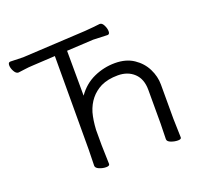

<svg xmlns="http://www.w3.org/2000/svg" viewBox="-124 -855 1076 1012"><g transform="rotate(-20 414.0 -349.5)"><path d="M323 -384Q361 -438 417.5 -463.5Q474 -489 536 -489Q598 -489 640.5 -460.5Q683 -432 704.5 -388.5Q726 -345 726 -300V-108L729 -2Q729 8 710 8Q691 8 671.5 0.5Q652 -7 652 -20L654 -108V-296Q654 -357 619 -390Q584 -423 528.5 -423Q473 -423 433 -404Q362 -368 337 -286Q326 -246 323 -192V-106L326 0Q326 11 306.5 11Q287 11 268 3Q249 -5 249 -18L251 -107L252 -632L126 -625Q101 -624 77.5 -620.5Q54 -617 43 -616H42Q29 -616 19 -634Q9 -652 9 -668.5Q9 -685 22 -685L93 -683L447 -702Q470 -704 494 -706Q518 -708 530 -710H533Q545 -710 554 -692Q563 -674 563 -657.5Q563 -641 551 -641L471 -644L322 -636Z"/></g></svg>

Font: QiushuiShotai
Style: Regular
Weight: 600
Designer: Fontworks Inc.
Foundry: Fontworks Inc.
Version: Version 1.250